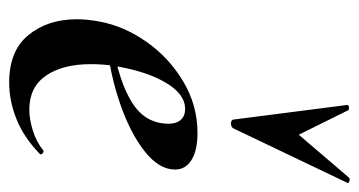

<svg xmlns="http://www.w3.org/2000/svg" viewBox="-202 -569 783 419"><g transform="rotate(90 189.5 -359.5)"><path d="M22 -136Q22 -158 27 -185Q37 -239 71.5 -288Q106 -337 158 -368Q210 -399 270 -399Q308 -399 329 -386Q350 -373 350 -350Q350 -315 310 -283.5Q270 -252 206 -230Q142 -208 73 -201L75 -214Q157 -227 203.5 -256Q250 -285 250 -336Q250 -353 241.5 -362.5Q233 -372 218 -372Q185 -372 160 -329Q135 -286 124 -218Q120 -194 120 -166Q120 -105 145 -68.5Q170 -32 219 -32Q240 -32 264.5 -39.5Q289 -47 309 -63H310Q313 -63 315.5 -60Q318 -57 316 -55Q280 -20 240 -4Q200 12 160 12Q91 12 56.5 -30Q22 -72 22 -136ZM221 -727 274 -620 368 -730Q369 -731 372 -731Q375 -731 377.5 -729.5Q380 -728 379 -726L260 -477Q257 -472 249 -472Q246 -472 243.5 -473.5Q241 -475 241 -477L209 -726Q209 -729 214.5 -729.5Q220 -730 221 -727Z"/></g></svg>

Font: Cormorant Infant
Style: Bold Italic
Weight: 700
Italic angle: -10°
Designer: Christian Thalmann (Catharsis Fonts)
Foundry: Catharsis Fonts
Version: Version 4.000